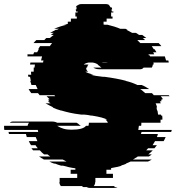

<svg xmlns="http://www.w3.org/2000/svg" viewBox="-104 -820 861 940"><path d="M734 -174H589L586 -164H669Q668 -160 667 -156.5Q666 -153 664 -149H707Q705 -144 702.5 -139Q700 -134 697 -129H655Q652 -124 649 -119Q646 -114 643 -109H664L652 -94H621L612 -84H644Q639 -79 633.5 -74Q628 -69 622 -64H639Q636 -62 632.5 -59Q629 -56 625 -54H571L547 -39H639Q635 -36 630 -33.5Q625 -31 620 -29H535Q529 -26 523 -23.5Q517 -21 511 -19H516Q509 -16 501.5 -13.5Q494 -11 486 -9H494Q469 -2 440 3V11H417V31H449V51H363V71H362V73Q362 82 355 91H459Q455 95 453 96H471Q464 100 456 100H335Q326 100 321 96H304Q300 95 298 91H194Q187 82 187 73V71H188V51H274V31H242V11H265V4Q249 2 233.5 -1.5Q218 -5 204 -9H195Q188 -11 180.5 -13.5Q173 -16 166 -19H161Q155 -21 149 -23.5Q143 -26 138 -29H222L203 -39H111Q104 -43 98.5 -46.5Q93 -50 87 -54H142Q138 -56 135 -59Q132 -62 129 -64H112Q101 -72 91 -84H58Q56 -86 54 -89Q52 -92 50 -94H81Q78 -98 75 -101.5Q72 -105 70 -109H48Q45 -114 42 -119Q39 -124 37 -129H79Q77 -134 75 -139Q73 -144 71 -149H27Q26 -153 25 -156.5Q24 -160 23 -164H-60Q-62 -170 -62 -174H83Q82 -176 82 -179Q82 -182 81 -184H-83Q-84 -189 -84 -194Q-84 -199 -84 -203V-204H31Q33 -214 38 -219H-56Q-50 -225 -41 -225H149Q166 -225 176 -219H271Q275 -217 278.5 -214.5Q282 -212 286 -208L292 -204H176Q190 -195 206.5 -190Q223 -185 245 -185Q303 -185 317 -204H329Q331 -210 331 -213V-219H424Q421 -229 412 -234H421Q403 -245 347 -254H342Q335 -256 326 -257Q317 -258 308 -259H293L286 -260Q261 -263 238.5 -268Q216 -273 196 -279H194Q172 -285 153 -294H157Q147 -299 137.5 -304Q128 -309 119 -314H144Q140 -316 136.5 -319Q133 -322 130 -324H138L132 -329H137L131 -334H139L124 -349H166Q165 -351 164 -352Q163 -353 162 -354H90Q86 -358 82 -364H49Q45 -369 42 -374Q39 -379 36 -384H80L71 -404H50L44 -424H47Q46 -429 45 -434Q44 -439 43 -444H35Q34 -446 34 -449Q34 -452 33 -454H49Q48 -458 48 -461.5Q48 -465 48 -469H61V-489H65Q66 -493 66 -496.5Q66 -500 67 -504H43Q44 -506 44 -509Q44 -512 45 -514H107Q107 -518 109 -524H97L102 -544H30Q32 -548 32 -549H29Q29 -550 31 -554H59L63 -564H78L86 -579H83Q85 -583 87.5 -586.5Q90 -590 92 -594H140Q142 -598 145 -601.5Q148 -605 151 -609H60Q63 -613 66.5 -616.5Q70 -620 74 -624H113Q115 -626 117.5 -629Q120 -632 123 -634H140Q145 -638 149.5 -641.5Q154 -645 159 -649H145Q148 -651 151.5 -654Q155 -657 159 -659H141Q148 -663 155 -666.5Q162 -670 169 -674H175Q177 -676 180 -677Q183 -678 186 -679H161Q191 -692 223 -699H209L228 -703V-714H243V-729H272V-739H265V-759H276V-764H268V-769H267V-774H270Q270 -778 272 -784H267Q268 -787 270 -789.5Q272 -792 274 -794H277Q283 -800 294 -800H415Q425 -800 432 -794H430Q434 -790 437 -784H442Q445 -780 445 -774H442V-769H443V-764H451V-759H440V-739H447V-729H418V-714H403V-700Q405 -700 406 -699.5Q407 -699 408 -699H422Q439 -695 455 -690Q471 -685 485 -679H510Q512 -678 515 -677Q518 -676 521 -674H515Q523 -670 529.5 -666.5Q536 -663 543 -659H561Q566 -657 569.5 -654Q573 -651 577 -649H592Q597 -645 602.5 -641.5Q608 -638 612 -634H595Q598 -632 601 -629Q604 -626 606 -624H568L583 -609H673Q677 -605 680 -601.5Q683 -598 686 -594H639L649 -579H653L662 -564H646Q649 -559 651 -554H623Q625 -550 625 -549H629Q629 -548 631 -544H703L709 -524H720Q722 -518 722 -514H647Q648 -512 648 -509Q648 -506 648 -504H644V-503Q644 -496 639 -489H599Q593 -481 583 -481H383Q373 -481 366 -483Q359 -485 353 -489H393Q390 -491 387.5 -493Q385 -495 383 -497L373 -504H377Q372 -507 364.5 -510Q357 -513 348 -514H331Q313 -511 306 -504H329Q324 -499 322 -489H318V-487Q318 -475 328 -469H314Q324 -462 354 -454H339Q350 -451 365.5 -448.5Q381 -446 400 -444H408Q438 -440 465 -435Q492 -430 514 -424H511Q528 -420 542 -415Q556 -410 568 -404H589Q600 -400 609 -394.5Q618 -389 626 -384H582Q589 -380 595 -374.5Q601 -369 607 -364H640L649 -354H722Q723 -352 726 -349H683Q686 -345 689 -341.5Q692 -338 694 -334H686L689 -329H684L686 -324H678Q680 -322 681 -319Q682 -316 683 -314H658Q660 -310 662 -304.5Q664 -299 665 -294H662L665 -279H667L670 -259H684Q684 -258 684.5 -257Q685 -256 685 -254H690Q691 -250 691 -244.5Q691 -239 691 -234H682V-219H588Q588 -215 588 -211.5Q588 -208 587 -204H576L573 -184H737ZM393 -514H423Q420 -515 416.5 -515Q413 -515 409 -515Q405 -515 401 -515Q397 -515 393 -514Z"/></svg>

Font: Rubik Glitch
Style: Regular
Weight: 400
Designer: Hubert and Fischer, NaN
Foundry: Hubert and Fischer, NaN
Version: Version 2.200